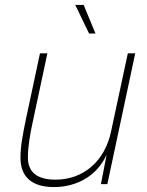

<svg xmlns="http://www.w3.org/2000/svg" viewBox="-20 -746 597 778"><path d="M341 -610H367L319 -726H285ZM198 12C295 12 374 -36 412 -119L389 0H415L528 -530H498L430 -213C405 -94 319 -18 205 -18C127 -18 93 -51 93 -108C93 -152 103 -208 111 -244L172 -530H142L85 -263C71 -195 63 -152 63 -106C63 -28 111 12 198 12Z"/></svg>

Font: Geist Thin
Style: Italic
Weight: 100
Italic angle: -12°
Designer: Basement.studio, Andrés Briganti, Mateo Zaragoza
Foundry: Basement.studio, Vercel, Andrés Briganti, Guido Ferreyra, Mateo Zaragoza
Version: Version 1.500